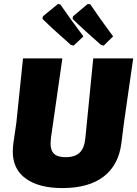

<svg xmlns="http://www.w3.org/2000/svg" viewBox="-20 -944 697 976"><path d="M507 -712 493 -716Q407 -791 349 -848L351 -861L426 -924L439 -922Q486 -852 555 -759ZM354 -712 340 -716Q254 -791 196 -848L198 -861L275 -924L287 -921Q334 -852 404 -759ZM657 -647 610 -319 597 -216Q583 -105 507 -46.5Q431 12 297 12Q178 12 111.5 -36Q45 -84 45 -173Q45 -194 48 -216L63 -319L97 -647H297L239 -243Q237 -223 237 -216Q237 -179 255 -162Q273 -145 314 -145Q361 -145 385 -168Q409 -191 414 -243L454 -647Z"/></svg>

Font: Alegreya Sans Black
Style: Italic
Weight: 900
Italic angle: -7°
Designer: Juan Pablo del Peral
Foundry: Huerta Tipografica
Version: Version 2.007